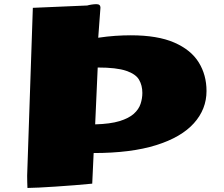

<svg xmlns="http://www.w3.org/2000/svg" viewBox="-20 -730 1075 922"><path d="M111.8 172.4Q111.3 158.7 110.8 143.6Q110.4 128.4 110.4 113.3L137.7 -692.4L398.9 -703.6Q407.2 -706.1 419.7 -708Q432.1 -710 442.9 -710Q462.4 -710 462.4 -693.4L451.7 -548.8Q494.6 -555.2 533.7 -557.9Q572.8 -560.5 607.9 -560.5Q736.8 -560.5 816.9 -525.6Q897 -490.7 934.3 -430.4Q971.7 -370.1 971.7 -293Q971.7 -205.6 911.1 -138.2Q850.6 -70.8 730 -33Q609.4 4.9 429.7 4.9L422.9 151.9Q384.8 155.8 338.4 159.4Q292 163.1 247.3 166Q202.6 168.9 167.5 170.7Q132.3 172.4 116.7 172.4ZM437 -132.8Q509.3 -134.8 554 -148.4Q598.6 -162.1 622.6 -183.6Q646.5 -205.1 655 -231.2Q663.6 -257.3 663.6 -283.7Q663.6 -319.8 647.7 -347.2Q631.8 -374.5 585.7 -390.1Q539.6 -405.8 449.2 -405.8Z"/></svg>

Font: Seymour One
Style: Regular
Weight: 400
Designer: Vernon Adams
Foundry: Vernon Adams
Version: Version 1.100; ttfautohint (v1.8.4.7-5d5b);gftools[0.9.33]